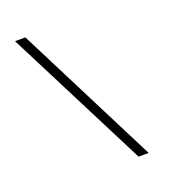

<svg xmlns="http://www.w3.org/2000/svg" viewBox="-126 -723 761 861"><g transform="rotate(-20 254.5 -293.0)"><path d="M387.7 45.4 44.2 -630.7H93.6L436 45.4Z"/></g></svg>

Font: Alumni Sans Thin
Style: Regular
Weight: 100
Designer: Robert E. Leuschke
Foundry: Robert E. Leuschke
Version: Version 1.018